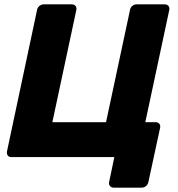

<svg xmlns="http://www.w3.org/2000/svg" viewBox="-20 -720 818 880"><path d="M500 140Q490 140 484 132.5Q478 125 480 115L504 0H31Q21 0 15.5 -7.5Q10 -15 12 -26L150 -675Q152 -686 161 -693Q170 -700 180 -700H309Q320 -700 326 -693Q332 -686 330 -675L220 -160H466L576 -675Q578 -686 586.5 -693Q595 -700 606 -700H735Q746 -700 752 -693Q758 -686 756 -675L646 -160H693Q704 -160 710 -153Q716 -146 714 -135L660 115Q658 125 649.5 132.5Q641 140 630 140Z"/></svg>

Font: Rubik Light
Style: Bold Italic
Weight: 700
Italic angle: -12°
Version: Version 2.104